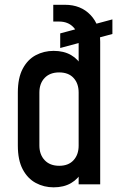

<svg xmlns="http://www.w3.org/2000/svg" viewBox="-20 -770 506 802"><path d="M251.5 -750Q317.5 -750 358 -707.5Q398.5 -665 398.5 -595.5V0H308.5V-75L324 -54.5Q307 -23 276.8 -5.2Q246.5 12.5 204 12.5Q163.5 12.5 129.5 -5.8Q95.5 -24 75 -62.5Q54.5 -101 54.5 -162V-383.5Q54.5 -444.5 75 -483Q95.5 -521.5 129.5 -539.5Q163.5 -557.5 204 -557.5Q246.5 -557.5 276.8 -540Q307 -522.5 324 -490.5L308.5 -470V-595.5Q308.5 -633.5 286.2 -656.8Q264 -680 226.5 -680H202.5V-750ZM227.5 -77.5Q266 -77.5 287.2 -100.8Q308.5 -124 308.5 -161.5V-383.5Q308.5 -421.5 287.2 -444.5Q266 -467.5 227 -467.5Q188.5 -467.5 166.5 -444.5Q144.5 -421.5 144.5 -383.5V-162Q144.5 -124.5 166.5 -101Q188.5 -77.5 227.5 -77.5ZM231.5 -569.5V-630.5L449.5 -689V-628Z"/></svg>

Font: Mohave Medium
Style: Regular
Weight: 500
Designer: Gumpita Rahayu
Foundry: Tokotype
Version: Version 2.003